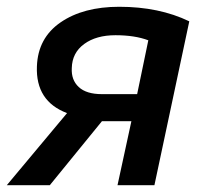

<svg xmlns="http://www.w3.org/2000/svg" viewBox="-22 -547 605 567"><path d="M-2 0 176 -213Q83 -248 87 -351Q90 -435 157 -481Q224 -527 330 -527Q448 -527 537 -484L434 0H325L366 -189H279L125 0ZM279 -269H383L416 -428Q376 -443 319 -443Q262 -443 226.5 -417Q191 -391 190 -346Q188 -311 210.5 -290Q233 -269 279 -269Z"/></svg>

Font: Raleway-v4020 SemiBold
Style: Italic
Weight: 600
Italic angle: -12°
Designer: Matt McInerney, Pablo Impallari, Rodrigo Fuenzalida
Foundry: Matt McInerney, Pablo Impallari, Rodrigo Fuenzalida
Version: Version 4.020;PS 004.020;hotconv 1.0.88;makeotf.lib2.5.64775